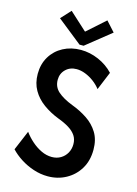

<svg xmlns="http://www.w3.org/2000/svg" viewBox="-137 -999 772 1080"><g transform="rotate(15 249.0 -459.0)"><path d="M251.5 7.8Q209 7.8 168 -5.9Q127 -19.5 92 -42Q57.1 -64.5 32.7 -90.8L81.1 -205.6Q100.6 -178.7 127.2 -155.3Q153.8 -131.8 184.1 -117.4Q214.4 -103 245.6 -103Q274.4 -103 296.9 -116.2Q319.3 -129.4 332.3 -152.3Q345.2 -175.3 345.2 -203.6Q345.2 -232.4 331.1 -253.7Q316.9 -274.9 290.3 -291.5Q263.7 -308.1 225.1 -322.3Q176.3 -341.3 136 -370.4Q95.7 -399.4 72.3 -440.2Q48.8 -481 48.8 -534.7Q48.8 -591.8 75 -635.3Q101.1 -678.7 146.7 -703.1Q192.4 -727.5 250 -727.5Q302.2 -727.5 353 -705.6Q403.8 -683.6 439.9 -645L396 -538.6Q378.9 -561 355.2 -578.6Q331.5 -596.2 305.4 -606.4Q279.3 -616.7 254.4 -616.7Q215.8 -616.7 190.9 -592.3Q166 -567.9 166 -531.2Q166 -489.7 196.5 -462.9Q227.1 -436 282.7 -414.6Q331.1 -396.5 371.8 -369.4Q412.6 -342.3 437.5 -301.8Q462.4 -261.2 462.4 -202.6Q462.4 -139.2 434.1 -92Q405.8 -44.9 357.9 -18.6Q310.1 7.8 251.5 7.8ZM141.6 -926.3 243.2 -833.5H245.6L349.6 -926.3L401.4 -869.1L257.3 -753.9H233.4L88.9 -869.1Z"/></g></svg>

Font: Reddit Sans Condensed SemiBold
Style: Regular
Weight: 600
Designer: Stephen Hutchings
Foundry: Reddit
Version: Version 1.014